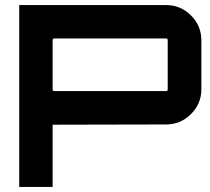

<svg xmlns="http://www.w3.org/2000/svg" viewBox="-20 -739 831 759"><path d="M56 -719H636Q694 -719 735 -678Q776 -637 776 -580V-386Q776 -329 735 -288Q694 -247 636 -247L191 -246L188 -247V0H56ZM643 -386V-580Q643 -587 636 -587H195Q188 -587 188 -580V-386Q188 -379 195 -379H636Q643 -379 643 -386Z"/></svg>

Font: Orbitron
Style: Bold
Weight: 700
Designer: Matt McInerney
Foundry: Matt McInerney
Version: Version 001.001